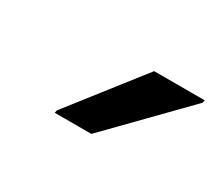

<svg xmlns="http://www.w3.org/2000/svg" viewBox="-44 -809 357 309"><g transform="rotate(30 134.5 -655.0)"><path d="M70 -586 71 -591 175 -724H269L268 -719L138 -586Z"/></g></svg>

Font: Saira Semi Condensed
Style: Italic
Weight: 400
Width: 4
Italic angle: -12°
Designer: Hector Gatti with collaboration of the Omnibus-Type team
Foundry: Omnibus-Type
Version: Version 1.001; ttfautohint (v1.8)